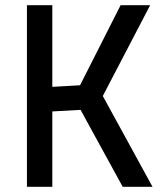

<svg xmlns="http://www.w3.org/2000/svg" viewBox="-20 -714 635 734"><path d="M449 0H563L373 -347L554 -694H441L286 -388L180 -382V-694H83V0H180V-288L288 -294Z"/></svg>

Font: TitilliumText22L
Style: 600 wt
Weight: 600
Designer: Campivisivi
Foundry: Campivisivi
Version: 1.000